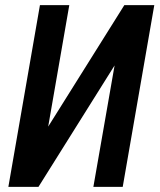

<svg xmlns="http://www.w3.org/2000/svg" viewBox="-20 -731 627 751"><path d="M466.3 -710.9H583.5L460 0H345.2L428.2 -475.1L130.4 0H12.7L136.2 -710.9H251L168.5 -235.8Z"/></svg>

Font: Roboto Mono Medium
Style: Italic
Weight: 500
Designer: Google
Version: Version 2.000985; 2015; ttfautohint (v1.3)